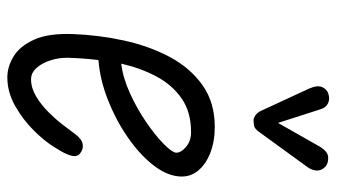

<svg xmlns="http://www.w3.org/2000/svg" viewBox="-212 -672 895 510"><g transform="rotate(90 235.0 -417.5)"><path d="M186 10Q158 10 130.5 -6.5Q103 -23 85.8 -61.2Q68.5 -99.5 71 -164.5Q73.5 -232.5 88 -299.2Q102.5 -366 131.5 -420.8Q160.5 -475.5 206.5 -508.2Q252.5 -541 317.5 -541Q356 -541 386.8 -529Q417.5 -517 434.8 -495.5Q452 -474 449 -444.5Q445.5 -410 416.5 -374.2Q387.5 -338.5 342.2 -307.8Q297 -277 244.2 -256.5Q191.5 -236 140 -232Q137.5 -211.5 136 -191Q134.5 -170.5 134 -151Q133.5 -127 140.8 -104.5Q148 -82 161 -67.5Q174 -53 191 -53Q214 -53 236.2 -66.2Q258.5 -79.5 278 -99Q297.5 -118.5 312.5 -138Q327.5 -157.5 336.5 -170Q349.5 -187.5 362.8 -190Q376 -192.5 387 -184Q394 -179.5 395 -171Q396 -162.5 390 -148.2Q384 -134 369.5 -112Q355 -88.5 326.8 -60Q298.5 -31.5 262 -10.8Q225.5 10 186 10ZM149.5 -292.5Q187 -297 227.8 -315.5Q268.5 -334 304 -358.2Q339.5 -382.5 362 -404.5Q384.5 -426.5 386 -437.5Q387 -450.5 371.2 -464.2Q355.5 -478 331.5 -478Q278 -478 241.8 -452.8Q205.5 -427.5 183.2 -385.2Q161 -343 149.5 -292.5ZM299 -644Q294.5 -644 287.2 -648.8Q280 -653.5 276 -661.5L216.5 -790Q206 -813 211.8 -826Q217.5 -839 229 -842.5Q244 -847.5 255.5 -841.5Q267 -835.5 271 -821L307 -709L370 -820Q383 -841.5 398 -842.2Q413 -843 422.5 -835.5Q434 -825 433.5 -812.2Q433 -799.5 424.5 -787.5L331.5 -659.5Q323 -647 314.8 -645.5Q306.5 -644 299 -644Z"/></g></svg>

Font: Edu NSW ACT Hand Pre
Style: Regular
Weight: 400
Designer: Tina and Corey Anderson, Eben Sorkin, Mirko Velimirovic
Foundry: Sorkin Type Co.
Version: Version 2.000